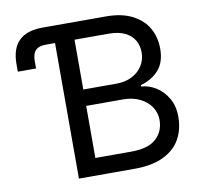

<svg xmlns="http://www.w3.org/2000/svg" viewBox="-80 -814 952 901"><g transform="rotate(-10 395.5 -364.0)"><path d="M224.6 -727.5H482.4Q555.7 -727.5 606 -702.1Q656.2 -676.8 681.2 -633.1Q706.1 -589.4 706.1 -534.7Q706.1 -469.7 673.1 -432.9Q640.1 -396 586.9 -381.8V-375Q622.6 -373 656.5 -352.3Q690.4 -331.5 712.4 -293.9Q734.4 -256.3 734.4 -205.6Q734.4 -145 708.5 -98.9Q682.6 -52.7 628.2 -26.4Q573.7 0 490.7 0H224.6ZM645 -206.5Q645 -239.7 626.2 -268.1Q607.4 -296.4 573 -313.2Q538.6 -330.1 493.2 -330.1H317.4V-82H488.3Q568.8 -82 606.9 -116.2Q645 -150.4 645 -206.5ZM617.2 -532.7Q617.2 -564.9 602.3 -590.6Q587.4 -616.2 556.6 -630.9Q525.9 -645.5 480.5 -645.5H317.4V-408.2H477.5Q516.6 -408.2 548.3 -423.8Q580.1 -439.5 598.6 -467.8Q617.2 -496.1 617.2 -532.7ZM179.7 -727.5H224.6V-646H180.2Q147 -646 131.6 -629.9Q116.2 -613.8 116.2 -579.1V-543.9H29.3V-580.1Q29.3 -653.8 66.7 -690.7Q104 -727.5 179.7 -727.5Z"/></g></svg>

Font: Inter RS Variable
Style: Regular
Weight: 400
Designer: Rasmus Andersson (customised by Maria Ramos and Noel Pretorius)
Foundry: rsms
Version: Version 3.001;Glyphs 3.2.3 (3260)